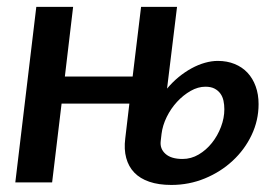

<svg xmlns="http://www.w3.org/2000/svg" viewBox="-20 -530 804 558"><path d="M447 -119.5Q444.5 -97.5 461 -82.8Q477.5 -68 510.5 -68Q535.5 -68 557.5 -81Q579.5 -94 596 -114.8Q612.5 -135.5 622.2 -161.2Q632 -187 632 -212.5Q632 -225.5 629.5 -237.2Q627 -249 620.5 -258Q614 -267 603.5 -272.5Q593 -278 577 -278Q555.5 -278 534 -265.8Q512.5 -253.5 494.5 -234Q476.5 -214.5 464.5 -190Q452.5 -165.5 449.5 -141ZM465.5 -272.5Q481 -291 499.2 -306Q517.5 -321 536.8 -331.5Q556 -342 575.5 -347.5Q595 -353 613 -353Q640 -353 662 -344Q684 -335 699.2 -318.8Q714.5 -302.5 723 -279.2Q731.5 -256 731.5 -227.5Q731.5 -180 711.2 -137.5Q691 -95 656.2 -62.8Q621.5 -30.5 575.5 -11.5Q529.5 7.5 478 7.5Q441 7.5 414 -1.8Q387 -11 370.2 -28.5Q353.5 -46 346.8 -71Q340 -96 344 -127.5L356 -229H159L131.5 0H24.5L85.5 -510H192.5L168.5 -307.5H365.5L390 -510H494.5Z"/></svg>

Font: Lato SemiBold
Style: Italic
Weight: 600
Italic angle: -7°
Designer: Lukasz Dziedzic with Adam Twardoch and Botio Nikoltchev
Foundry: tyPoland Lukasz Dziedzic
Version: Version 2.015; 2015-08-06; http://www.latofonts.com/